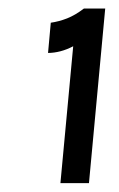

<svg xmlns="http://www.w3.org/2000/svg" viewBox="-20 -673 273 442"><path d="M173.1 -653.3H222.2L184.8 -251.4H119.1L148.5 -566.5Q133.8 -558.8 119.2 -555Q104.6 -551.2 90.6 -551.1L96.9 -620.7Q115.8 -623.4 134.5 -630.7Q153.2 -638.1 173.1 -653.3Z"/></svg>

Font: Karla
Style: Italic
Weight: 400
Italic angle: -8°
Designer: Jonathan Pinhorn
Version: Version 2.004;gftools[0.9.33]